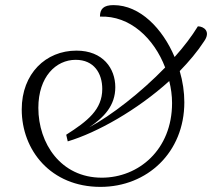

<svg xmlns="http://www.w3.org/2000/svg" viewBox="-20 -716 864 751"><path d="M754 -613C730 -574 699 -533 663 -493C616 -604 528 -696 424 -696C385 -696 371 -681 371 -651C489 -656 583 -565 626 -452C531 -354 415 -264 329 -218C387 -257 431 -303 431 -375C431 -448 383 -518 279 -518C159 -518 65 -428 65 -288C65 -128 179 15 373 15C556 15 701 -120 701 -316C701 -356 695 -397 683 -438C719 -475 752 -514 778 -554C806 -593 777 -613 754 -613ZM378 -21C218 -21 130 -155 130 -294C130 -416 199 -482 276 -482C348 -482 380 -429 380 -368C380 -287 322 -242 239 -189L245 -163C359 -197 516 -285 642 -399C649 -371 653 -342 653 -313C653 -130 522 -21 378 -21Z"/></svg>

Font: Arima Koshi Light
Style: Regular
Weight: 300
Designer: Joana Correia and Natanael Gama
Foundry: NDISCOVER
Version: Version 1.019;PS 001.019;hotconv 1.0.88;makeotf.lib2.5.64775